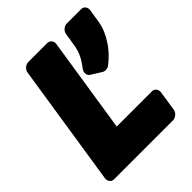

<svg xmlns="http://www.w3.org/2000/svg" viewBox="-215 -880 1051 1051"><g transform="rotate(-45 310.0 -355.0)"><path d="M272 -156 358 -711C360 -727 349 -748 326 -748H179C163 -748 140 -734 136 -711L26 0C24 16 34 38 57 38H515C531 38 554 23 558 0L576 -118C578 -134 568 -156 545 -156ZM364 -511C350 -492 353 -469 369 -459L430 -421C441 -414 461 -415 475 -426C507 -451 538 -481 562 -520C582 -550 601 -589 608 -635L620 -711C622 -727 612 -748 589 -748H477C461 -748 438 -734 434 -711L422 -635C414 -582 392 -548 364 -511Z"/></g></svg>

Font: Asimov Print
Style: EIt
Weight: 500
Designer: Google
Version: Version 2.000980; 2014